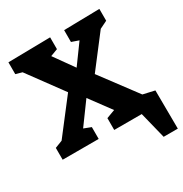

<svg xmlns="http://www.w3.org/2000/svg" viewBox="-202 -861 1153 1209"><g transform="rotate(-30 374.5 -257.0)"><path d="M740 -86 742 193H639L591 0H391V-86L453 -109L340 -262L226 -106L278 -86V0H16V-86L70 -107L258 -351L73 -603L27 -616V-702L333 -707V-621L280 -601L382 -458L484 -598L432 -616V-702L691 -707V-621L636 -594L461 -366L656 -105Z"/></g></svg>

Font: Bitter Pro ExtraBold
Style: Regular
Weight: 800
Designer: Sol Matas, and Bitter project Authors
Foundry: Sol Matas
Version: Version 1.010